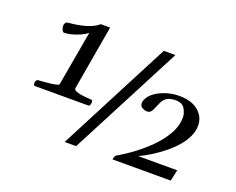

<svg xmlns="http://www.w3.org/2000/svg" viewBox="-113 -913 1370 1113"><g transform="rotate(20 572.0 -356.5)"><path d="M98.6 -245.6Q92.3 -245.6 90.8 -252.2Q89.4 -258.8 89.4 -262.2Q89.4 -267.6 93.3 -275.4Q97.2 -283.2 104.5 -283.7Q114.7 -284.7 134.8 -286.1Q154.8 -287.6 176.5 -290Q198.2 -292.5 213.6 -296.1Q229 -299.8 230 -305.2L289.6 -643.1Q272.5 -629.4 247.6 -618.2Q222.7 -606.9 197 -600.3Q171.4 -593.8 150.9 -593.8Q143.6 -593.8 137.5 -608.6Q131.3 -623.5 133.3 -635.3Q134.8 -643.1 139.2 -649.4Q143.6 -655.8 153.8 -656.2Q164.1 -657.2 186.5 -659.9Q209 -662.6 236.3 -668.7Q263.7 -674.8 290 -685.8Q316.4 -696.8 335 -713.4H392.6L323.7 -315.4Q321.8 -305.2 334.7 -299.1Q347.7 -293 366.7 -289.8Q385.7 -286.6 403.8 -285.4Q421.9 -284.2 430.7 -283.7Q438.5 -283.2 439.9 -279.1Q441.4 -274.9 441.4 -269.5Q441.4 -264.6 438.5 -255.1Q435.5 -245.6 429.7 -245.6ZM442.4 0H371.6L731 -692.9H802.7ZM666.5 0 668.9 -10.7Q671.4 -21.5 679.7 -28.3Q728.5 -56.2 779.1 -94.2Q829.6 -132.3 872.3 -176.8Q915 -221.2 941.2 -269.5Q967.3 -317.9 967.3 -366.7Q967.3 -394 951.2 -420.7Q935.1 -447.3 896 -447.3Q859.4 -447.3 840.8 -434.8Q822.3 -422.4 813 -401.9Q803.7 -381.3 793 -356.4Q788.6 -346.2 781 -337.9Q773.4 -329.6 758.8 -329.6Q745.1 -329.6 729.7 -337.6Q714.4 -345.7 714.4 -365.7Q714.4 -379.9 726.6 -400.4Q738.3 -419.9 764.9 -437.7Q791.5 -455.6 828.4 -467Q865.2 -478.5 906.7 -478.5Q981.4 -478.5 1023.9 -442.9Q1066.4 -407.2 1066.4 -352.5Q1066.4 -318.4 1050.5 -284.7Q1034.7 -251 1007.6 -219.7Q980.5 -188.5 946 -160.6Q911.6 -132.8 874.3 -109.4Q836.9 -85.9 800.8 -68.8H1041L1025.9 0Z"/></g></svg>

Font: Gelasio
Style: Italic
Weight: 400
Italic angle: -8.5°
Designer: Eben Sorkin
Foundry: Eben Sorkin
Version: Version 1.008